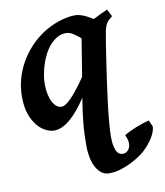

<svg xmlns="http://www.w3.org/2000/svg" viewBox="-80 -523 715 833"><g transform="rotate(-10 277.5 -106.5)"><path d="M181.2 -76.2Q188.5 -76.2 198.7 -82.3Q209 -88.4 222.4 -101.8Q235.8 -115.2 252.7 -136.5Q269.5 -157.7 290.5 -188L317.4 -353.5Q300.8 -368.2 285.2 -377.9Q269.5 -387.7 253.9 -387.7Q233.4 -387.7 216.1 -377.9Q198.7 -368.2 184.3 -352.3Q169.9 -336.4 158.9 -315.4Q147.9 -294.4 140.6 -272Q133.3 -249.5 129.4 -226.8Q125.5 -204.1 125.5 -185.1Q125.5 -160.6 129.9 -140.4Q134.3 -120.1 141.8 -106Q149.4 -91.8 159.4 -84Q169.4 -76.2 181.2 -76.2ZM464.4 -425.3Q456.1 -418.5 450 -413.1Q443.8 -407.7 439.2 -400.6Q434.6 -393.6 431.2 -383.3Q427.7 -373 424.8 -356.4Q422.4 -342.8 417.2 -311Q412.1 -279.3 406 -238Q399.9 -196.8 393.1 -149.7Q386.2 -102.5 380.9 -57.9Q375.5 -13.2 372.1 25.4Q368.7 64 368.7 87.9Q368.7 128.9 378.2 149.9Q387.7 170.9 407.7 170.9Q421.4 170.9 431.2 159.7Q440.9 148.4 440.9 129.9Q440.9 120.6 437.7 110.8Q434.6 101.1 430.7 93.3Q439.5 87.4 453.6 80.6Q467.8 73.7 483.6 67.4Q499.5 61 515.1 55.9Q530.8 50.8 542.5 47.9L555.2 76.2Q555.2 86.4 550.8 98.9Q546.4 111.3 538.3 124.5Q530.3 137.7 519 151.4Q507.8 165 493.7 177.7Q484.9 185.5 467.8 197Q450.7 208.5 429.2 219Q407.7 229.5 383.1 236.8Q358.4 244.1 334.5 244.1Q314 244.1 299.3 232.2Q284.7 220.2 275.1 201.2Q265.6 182.1 261.2 158Q256.8 133.8 256.8 109.4Q256.8 83 257.8 59.1Q258.8 35.2 261.2 10.3Q263.7 -14.6 267.1 -41.3Q270.5 -67.9 275.9 -99.1Q237.8 -41 201.4 -10.5Q165 20 131.3 20Q115.2 20 95.7 10.7Q76.2 1.5 58.8 -18.8Q41.5 -39.1 30 -71Q18.6 -103 18.6 -148.9Q18.6 -187.5 28.6 -224.9Q38.6 -262.2 57.6 -296.1Q76.7 -330.1 103.8 -359.4Q130.9 -388.7 165.5 -411.1Q179.2 -419.9 196 -428.2Q212.9 -436.5 231.2 -442.9Q249.5 -449.2 268.8 -453.1Q288.1 -457 306.2 -457Q316.9 -457 327.4 -454.1Q337.9 -451.2 347.9 -446.8Q357.9 -442.4 366.9 -437Q376 -431.6 384.3 -426.8Q400.9 -435.1 417.7 -443.4Q434.6 -451.7 447.8 -457Z"/></g></svg>

Font: Gentium Basic
Style: Bold Italic
Weight: 700
Italic angle: -8°
Designer: J. Victor Gaultney and Annie Olsen
Foundry: SIL International
Version: Version 1.102; 2013; Maintenance release